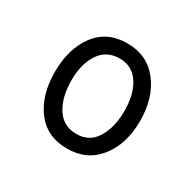

<svg xmlns="http://www.w3.org/2000/svg" viewBox="-81 -820 484 476"><g transform="rotate(30 161.0 -581.5)"><path d="M160 -431Q102 -431 70.5 -473Q39 -515 39 -581Q39 -647 70.5 -689.5Q102 -732 160 -732Q217 -732 250 -689.5Q283 -647 283 -581Q283 -515 250 -473Q217 -431 160 -431ZM162 -474Q199 -474 218 -505Q237 -536 237 -583Q237 -631 217.5 -660.5Q198 -690 162 -690Q125 -690 105 -660.5Q85 -631 85 -583Q85 -536 104.5 -505Q124 -474 162 -474Z"/></g></svg>

Font: Noto Serif Tamil ExtraCondensed SemiBold
Style: Regular
Weight: 600
Width: 2
Designer: Indian Type Foundry, Tom Grace, and the Monotype Design Team
Foundry: Monotype Imaging Inc.
Version: Version 2.004; ttfautohint (v1.8.4.7-5d5b)